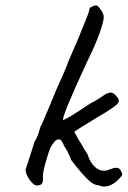

<svg xmlns="http://www.w3.org/2000/svg" viewBox="-20 -686 469 705"><path d="M74 -64 88 -106 107 -166Q116 -179 121.5 -197.5Q127 -216 128 -219Q138 -238 168 -311L187 -357Q215 -417 233 -465L249 -502L268 -546Q303 -631 307 -645Q307 -653 310.5 -657Q314 -661 318 -661Q323 -666 334 -666Q339 -666 350 -650.5Q361 -635 361 -624Q361 -607 345 -562.5Q329 -518 302 -464Q204 -253 212 -245Q216 -247 229 -253.5Q242 -260 256 -270Q265 -275 273 -280.5Q281 -286 287 -290Q318 -311 325 -313Q331 -317 348 -327Q366 -339 367 -340Q379 -346 387 -346Q393 -346 398 -342Q403 -338 410 -330Q416 -323 416 -316Q416 -309 408 -301.5Q400 -294 381 -282Q368 -273 354 -265Q340 -257 327 -249Q255 -205 253 -202Q255 -198 262.5 -184Q270 -170 277 -160L292 -134Q304 -117 304 -112Q313 -87 328.5 -73Q344 -59 362 -59Q371 -59 383 -64Q398 -70 407 -70Q421 -70 426 -54Q429 -48 429 -45Q429 -41 415 -27Q389 -1 362 -1Q353 -1 341 -6Q326 -5 303.5 -26Q281 -47 241 -99Q241 -103 230 -125Q226 -134 221 -141.5Q216 -149 214 -152Q214 -156 209.5 -162.5Q205 -169 203 -173Q192 -176 185.5 -171Q179 -166 173.5 -157Q168 -148 165 -144Q155 -118 145 -80.5Q135 -43 138 -32Q138 -16 133 -10.5Q128 -5 112 -5Q100 -9 87 -28.5Q74 -48 74 -64Z"/></svg>

Font: Caveat
Style: Regular
Weight: 400
Designer: Pablo Impallari
Foundry: Pablo Impallari
Version: Version 1.500; ttfautohint (v1.6)